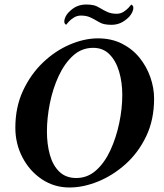

<svg xmlns="http://www.w3.org/2000/svg" viewBox="-20 -821 728 851"><path d="M362 -801Q380 -801 394 -798Q408 -795 424 -785Q440 -775 457 -767.5Q474 -760 497 -760Q514 -760 527.5 -768.5Q541 -777 550 -787Q559 -797 562 -801Q564 -800 567.5 -796.5Q571 -793 571 -787Q571 -776 565.5 -765.5Q560 -755 553 -747Q534 -728 515 -719.5Q496 -711 474 -711Q456 -711 442 -714Q428 -717 412 -727Q396 -737 379 -744.5Q362 -752 339 -752Q322 -752 308 -743.5Q294 -735 285 -725Q276 -715 273 -711Q271 -712 268 -715.5Q265 -719 265 -725Q265 -736 270.5 -747Q276 -758 283 -765Q302 -785 321 -793Q340 -801 362 -801ZM414 -651Q474 -651 520.5 -627.5Q567 -604 598.5 -565Q630 -526 646.5 -478.5Q663 -431 663 -384Q663 -290 628 -217Q593 -144 536.5 -93.5Q480 -43 414.5 -16.5Q349 10 288 10Q220 10 165.5 -26.5Q111 -63 79.5 -123.5Q48 -184 48 -255Q48 -346 82 -419Q116 -492 170.5 -544Q225 -596 289.5 -623.5Q354 -651 414 -651ZM393 -609Q342 -609 304 -574.5Q266 -540 240 -484Q214 -428 201 -363Q188 -298 188 -238Q188 -182 201 -135Q214 -88 243 -60Q272 -32 318 -32Q368 -32 406 -66Q444 -100 469.5 -155.5Q495 -211 508.5 -275.5Q522 -340 522 -400Q522 -456 508 -503.5Q494 -551 465.5 -580Q437 -609 393 -609Z"/></svg>

Font: Amiri
Style: Bold Italic
Weight: 700
Italic angle: 10°
Designer: Khaled Hosny
Version: Version 0.113